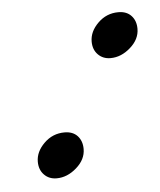

<svg xmlns="http://www.w3.org/2000/svg" viewBox="-35 -350 320 383"><g transform="rotate(-5 125.0 -158.5)"><path d="M191.9 -228.5Q176.8 -228.5 167 -238.5Q157.2 -248.5 157.2 -264.6Q157.2 -284.7 174.3 -301.5Q191.4 -318.4 215.3 -318.4Q231.9 -318.4 241.2 -308.3Q250.5 -298.3 250.5 -282.2Q250.5 -261.2 231.9 -244.9Q213.4 -228.5 191.9 -228.5ZM64 1Q48.8 1 39.1 -9Q29.3 -19 29.3 -35.2Q29.3 -55.2 46.4 -72Q63.5 -88.9 87.4 -88.9Q104 -88.9 113.3 -78.9Q122.6 -68.8 122.6 -52.7Q122.6 -31.7 104 -15.4Q85.4 1 64 1Z"/></g></svg>

Font: Pinyon Script
Style: Regular
Weight: 400
Designer: Nicole Fally, Eben Sorkin
Foundry: Sorkin Type Co.
Version: Version 1.008; ttfautohint (v1.8.4.7-5d5b)